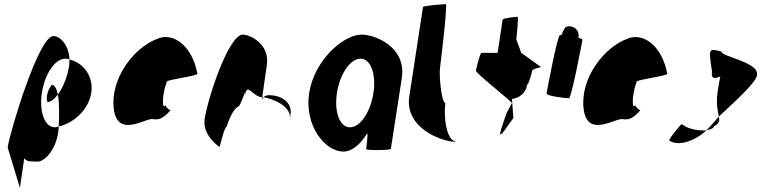

<svg xmlns="http://www.w3.org/2000/svg" viewBox="-20 -723 3671 926"><path d="M17 -12 76 183 97 40C108 58 133 56 154 56C192 63 247 2 260 -80C262 -90 263 -101 263 -113C257 -111 250 -109 244 -109C196 -109 168 -184 182 -275C196 -366 245 -440 295 -440C302 -440 309 -439 315 -436C313 -501 274 -549 237 -549C167 -549 29 -92 17 -12ZM209 -230C225 -232 244 -246 259 -267C253 -295 244 -314 230 -314C206 -284 202 -250 209 -230ZM259 -267C267 -225 266 -161 263 -113C337 -129 408 -196 420 -275C432 -353 385 -419 315 -436C315 -425 315 -414 313 -403C305 -353 284 -301 259 -267Z M529 -196C548 -52 689 -160 720 -148C745 -144 769 -152 802 -191C794 -193 775 -212 778 -217C763 -188 758 -257 785 -330C793 -340 940 -358 932 -368C906 -506 812 -570 737 -535C624 -493 510 -341 529 -196ZM778 -217V-218ZM803 -192 802 -191C804 -191 804 -191 803 -190Z M967 -149C955 -68 1039 -14 1039 -14C1038 -6 1062 -112 1073 -112C1092 -171 1112 -200 1127 -208C1142 -208 1169 -314 1161 -261C1172 -331 1196 -256 1245 -254C1249 -281 1257 -346 1267 -409C1282 -510 1187 -556 1151 -556C1083 -556 982 -250 967 -149ZM1245 -254C1245 -246 1243 -242 1244 -241C1243 -237 1244 -246 1251 -254ZM1251 -254C1283 -250 1388 -215 1378 -149L1381 -170C1390 -228 1340 -264 1276 -264C1264 -264 1256 -259 1251 -254Z M1471 -274C1447 -118 1547 8 1636 8C1678 8 1719 -28 1751 -80C1756 -76 1746 -4 1746 -4C1745 3 1864 2 1865 -5L1918 -347C1941 -500 1783 -558 1722 -556C1633 -554 1495 -430 1471 -274ZM1605 -274C1619 -366 1669 -440 1719 -440C1768 -440 1795 -366 1781 -274C1767 -184 1718 -109 1668 -109C1618 -109 1591 -184 1605 -274Z M1954 -258C1931 -108 2106 -38 2186 -38C2130 -38 2119 -167 2128 -226C2109 -227 2097 -361 2102 -394C2103 -401 2140 -703 2130 -703C2120 -703 2021 -696 2020 -689Z M2275 -382C2273 -371 2457 -226 2449 -226L2423 -177C2372 -34 2386 -54 2456 -154L2449 -246C2465 -246 2514 -261 2522 -314C2529 -314 2545 -371 2547 -382C2549 -392 2596 -400 2589 -400L2494 -468L2470 -533C2471 -540 2482 -642 2476 -642C2470 -642 2405 -636 2404 -628L2380 -468H2302C2295 -468 2277 -392 2275 -382Z M2616 -272C2614 -260 2711 -249 2724 -249C2736 -249 2787 -518 2789 -530C2790 -534 2782 -538 2769 -541C2771 -548 2772 -556 2769 -564C2763 -588 2736 -602 2712 -594C2706 -594 2697 -578 2688 -554H2681C2668 -554 2618 -284 2616 -272Z M2795 -196C2814 -52 2955 -160 2986 -148C3011 -144 3035 -152 3068 -191C3060 -193 3041 -212 3044 -217C3029 -188 3024 -257 3051 -330C3059 -340 3206 -358 3198 -368C3172 -506 3078 -570 3003 -535C2890 -493 2776 -341 2795 -196ZM3044 -217V-218ZM3069 -192 3068 -191C3070 -191 3070 -191 3069 -190Z M3207 -46C3249 -14 3334 -43 3387 -95C3356 -91 3301 -98 3269 -124C3261 -124 3209 -56 3207 -46ZM3414 -378C3408 -340 3428 -344 3454 -354C3449 -333 3445 -306 3441 -279C3432 -218 3443 -184 3447 -161C3531 -239 3630 -329 3631 -362C3641 -424 3455 -450 3459 -475C3396 -490 3397 -490 3414 -378ZM3387 -95C3407 -98 3423 -105 3424 -114C3450 -128 3451 -140 3447 -161C3426 -137 3407 -114 3387 -95Z"/></svg>

Font: Ampere
Style: UltCndIta
Weight: 400
Version: Version 1